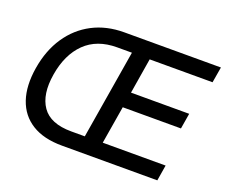

<svg xmlns="http://www.w3.org/2000/svg" viewBox="-119 -911 1283 1093"><g transform="rotate(20 523.0 -364.0)"><path d="M347.7 0Q236.3 0 165.3 -44.2Q94.2 -88.4 66.4 -170.2Q38.6 -252 57.1 -364.7Q75.7 -477.1 130.4 -558.3Q185.1 -639.6 269.3 -683.6Q353.5 -727.5 460.4 -727.5H1045.9L1029.8 -632.3H648.9L613.8 -418H966.3L950.7 -323.7H598.1L560.1 -95.2H940.9L925.3 0ZM451.7 -94.2 541 -633.3H451.7Q330.1 -633.3 257.6 -562.3Q185.1 -491.2 164.1 -364.7Q143.1 -237.8 192.9 -166Q242.7 -94.2 369.6 -94.2Z"/></g></svg>

Font: Inter Display Medium
Style: Italic
Weight: 500
Italic angle: -9.39999°
Designer: Rasmus Andersson
Foundry: rsms
Version: Version 4.000;git-a52131595